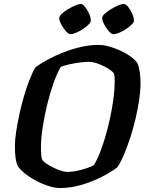

<svg xmlns="http://www.w3.org/2000/svg" viewBox="-20 -946 736 966"><path d="M283 0Q253 0 219.5 -11.5Q186 -23 156 -39.5Q126 -56 103.5 -74.5Q81 -93 72 -107Q63 -122 59 -146.5Q55 -171 55 -211Q55 -241 61 -281.5Q67 -322 77 -368.5Q87 -415 100 -460Q113 -505 128 -543.5Q143 -582 159 -608Q185 -627 222 -647Q259 -667 301.5 -683.5Q344 -700 388.5 -710Q433 -720 476 -720Q500 -720 529 -712Q558 -704 586.5 -691Q615 -678 637.5 -661.5Q660 -645 671 -629Q679 -611 683 -585Q687 -559 687 -528Q687 -491 680.5 -446Q674 -401 663 -353Q652 -305 637 -258.5Q622 -212 605.5 -172.5Q589 -133 571 -105Q542 -82 494.5 -57.5Q447 -33 392 -16.5Q337 0 283 0ZM320 -81Q341 -81 367.5 -86.5Q394 -92 417 -100Q440 -108 452 -115Q468 -140 483 -178.5Q498 -217 511.5 -263.5Q525 -310 535 -358Q545 -406 551 -451Q557 -496 557 -532Q557 -544 556.5 -555Q556 -566 554 -574Q551 -582 537.5 -592Q524 -602 504.5 -612Q485 -622 465 -628.5Q445 -635 429 -635Q408 -635 381.5 -631.5Q355 -628 330 -622.5Q305 -617 286 -610Q267 -578 249 -527Q231 -476 217 -418Q203 -360 194.5 -304Q186 -248 186 -205Q186 -188 187 -172.5Q188 -157 191 -145Q196 -135 212 -124Q228 -113 248 -103Q268 -93 287.5 -87Q307 -81 320 -81ZM551 -774Q541 -774 528 -788.5Q515 -803 504.5 -822.5Q494 -842 494 -855Q494 -865 507 -877Q520 -889 538.5 -900Q557 -911 574.5 -918.5Q592 -926 602 -926Q613 -926 625 -911Q637 -896 645.5 -876.5Q654 -857 654 -843Q654 -834 642 -822Q630 -810 613 -799Q596 -788 579 -781Q562 -774 551 -774ZM335 -774Q325 -774 312 -788.5Q299 -803 288.5 -822.5Q278 -842 278 -855Q278 -865 291 -877Q304 -889 322.5 -900Q341 -911 359 -918.5Q377 -926 386 -926Q397 -926 408.5 -911Q420 -896 428.5 -876.5Q437 -857 437 -843Q437 -834 425 -822Q413 -810 396 -799Q379 -788 362 -781Q345 -774 335 -774Z"/></svg>

Font: Texturina Medium 12pt
Style: Bold Italic
Weight: 700
Italic angle: -11°
Version: Version 1.002